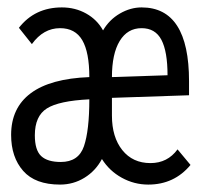

<svg xmlns="http://www.w3.org/2000/svg" viewBox="-20 -487 540 518"><path d="M10 -123Q10 -196 63 -235.5Q116 -275 221 -279Q221 -346 202 -378.5Q183 -411 142 -411Q97 -411 66 -368L31 -412Q74 -467 147 -467Q183 -467 212.5 -450.5Q242 -434 258 -405Q275 -434 303.5 -450.5Q332 -467 362 -467Q490 -467 490 -268V-230L282 -223V-175Q282 -117 310 -82Q338 -47 386 -47Q432 -47 459 -84L494 -42Q450 11 380 11Q342 11 308.5 -7.5Q275 -26 255 -58Q238 -26 208 -7.5Q178 11 142 11Q75 11 42.5 -26Q10 -63 10 -123ZM432 -284Q432 -348 415.5 -379.5Q399 -411 362 -411Q324 -411 303 -376.5Q282 -342 282 -279ZM221 -219Q139 -215 106.5 -194.5Q74 -174 74 -122Q74 -82 91 -66Q108 -50 144 -50Q192 -50 206.5 -92.5Q221 -135 221 -219Z"/></svg>

Font: Vazir Code
Style: Code
Weight: 400
Foundry: DejaVu fonts team - Redesigned by Saber Rastikerdar
Version: Version 1.1.2